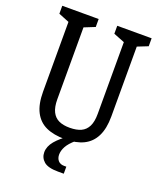

<svg xmlns="http://www.w3.org/2000/svg" viewBox="-167 -833 954 1144"><g transform="rotate(20 310.0 -261.5)"><path d="M94.2 -210.2V-680.3L114.2 -644.2L26.7 -679.5V-730H257.5V-679.5L169.5 -644.2L189.5 -683.8V-196.2Q189.5 -147.3 204.3 -117.6Q219.2 -87.8 247.3 -74.8Q275.5 -61.7 317.5 -62Q359.8 -62.3 387.9 -75.2Q416 -88.2 430.8 -117.8Q445.5 -147.3 445.5 -196.2V-683.8L464.8 -644.2L375.3 -679.5V-730H593.3V-679.5L504.3 -644.2L527 -682.7V-210.2Q527 -133.2 502.2 -83.9Q477.5 -34.7 430.2 -11.6Q382.8 11.5 313.2 11.5Q241.8 11.5 193.6 -10.4Q145.3 -32.3 119.8 -81.3Q94.2 -130.3 94.2 -210.2ZM224.2 126.3Q224.2 89.3 253.5 54.2Q282.8 19.2 338.8 -18.5L377.3 0Q341.2 30.8 326.7 57.6Q312.2 84.3 312.2 109.2Q312.2 132.8 325.4 147.8Q338.7 162.7 362.8 162.7H377.3V207.2H341Q276.8 207.2 250.5 184.2Q224.2 161.2 224.2 126.3Z"/></g></svg>

Font: Monaspace Xenon Var
Style: Regular
Weight: 400
Designer: Riley Cran and the Lettermatic Team
Version: Version 1.000 (Monaspace Xenon Var)